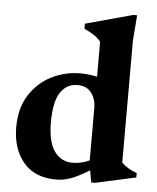

<svg xmlns="http://www.w3.org/2000/svg" viewBox="-52 -757 668 816"><g transform="rotate(5 282.0 -349.0)"><path d="M367.5 12.5 358.5 -38.5Q308.5 -8 277.8 2.5Q247 13 218 13Q125.5 13 77.5 -44.8Q29.5 -102.5 29.5 -194Q29.5 -276 65.8 -332.2Q102 -388.5 159.5 -417Q217 -445.5 280.5 -445.5Q318 -445.5 353 -437.5V-586.5Q341.5 -601.5 325 -612.5Q308.5 -623.5 282 -636V-657.5L484 -712.5H500L491.5 -605.5V-84Q515 -58.5 556.5 -44.5V-25.5L383.5 12.5ZM353 -302Q353 -342 333 -368.5Q313 -395 274 -395Q227 -395 200.8 -354.8Q174.5 -314.5 174.5 -227.5Q174.5 -144.5 203.2 -104.2Q232 -64 280.5 -64Q298 -64 316.5 -68Q335 -72 353 -80.5Z"/></g></svg>

Font: Newsreader Text
Style: Bold
Weight: 700
Designer: Hugues Gentile
Foundry: Production Type
Version: Version 1.001